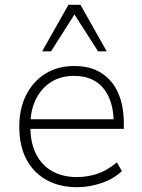

<svg xmlns="http://www.w3.org/2000/svg" viewBox="-20 -769 591 797"><path d="M301 8Q227 8 173 -22Q119 -52 89.5 -108Q60 -164 60 -243Q60 -318 88.5 -374.5Q117 -431 168 -463Q219 -495 288 -495Q356 -495 401.5 -465.5Q447 -436 470.5 -383Q494 -330 494 -256V-234H89V-274H472L452 -258Q452 -349 410 -401.5Q368 -454 287 -454Q231 -454 190.5 -427.5Q150 -401 128 -355Q106 -309 106 -249V-243Q106 -177 129.5 -130Q153 -83 196.5 -58.5Q240 -34 299 -34Q342 -34 383.5 -47.5Q425 -61 465 -95L486 -59Q453 -27 402.5 -9.5Q352 8 301 8ZM155 -556 264 -749H314L423 -556H387L289 -709L192 -556Z"/></svg>

Font: Nunito Sans 10pt ExtraLight
Style: Regular
Weight: 250
Designer: Vernon Adams
Foundry: Vernon Adams
Version: Version 3.101;gftools[0.9.27]